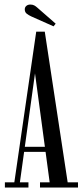

<svg xmlns="http://www.w3.org/2000/svg" viewBox="-20 -844 372 864"><path d="M2 0V-23.5H44.5L143 -701.5H181.5L284.5 -23.5H331V0H160V-23.5H203.5L136.5 -521H138.5L69.5 -23.5H108V0ZM79 -160.5V-183.5H197.5V-160.5ZM221 -725.5 121 -770Q108 -776 99.8 -782.8Q91.5 -789.5 91.5 -802Q91.5 -811.5 98.5 -817.5Q105.5 -823.5 116.5 -823.5Q126.5 -823.5 133.8 -819.8Q141 -816 147.5 -810L230.5 -737.5Z"/></svg>

Font: Imbue 48pt
Style: Regular
Weight: 400
Designer: Tyler Finck
Foundry: Etcetera Type Company
Version: Version 1.102